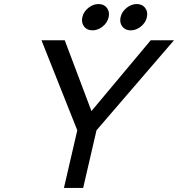

<svg xmlns="http://www.w3.org/2000/svg" viewBox="-20 -935 880 949"><path d="M584.5 -804Q570 -823 576 -850Q582 -877 605.5 -896Q629 -915 656 -915Q683 -915 697.5 -896Q712 -877 706 -850Q700 -823 676.5 -804Q653 -785 626 -785Q599 -785 584.5 -804ZM395.5 -804Q381 -823 387 -850Q393 -877 416.5 -896Q440 -915 467 -915Q494 -915 508.5 -896Q523 -877 517 -850Q511 -823 487.5 -804Q464 -785 437 -785Q410 -785 395.5 -804ZM457 -291 391 -6H296L362 -291L185 -736H300L432 -386L725 -736H840Z"/></svg>

Font: Miedinger
Style: Italic
Weight: 400
Italic angle: -13°
Version: Version 001.000